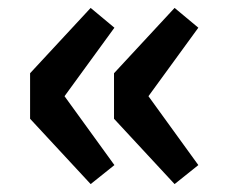

<svg xmlns="http://www.w3.org/2000/svg" viewBox="-20 -530 583 485"><path d="M209 -65 56 -230V-345L209 -510L269 -460L143 -287L269 -113ZM421 -65 268 -230V-345L421 -510L481 -460L355 -287L481 -113Z"/></svg>

Font: Noto Sans KR ExtraBold
Style: Regular
Weight: 800
Designer: Ryoko NISHIZUKA  (kana, bopomofo & ideographs); Paul D. Hunt (Latin, Greek & Cyrillic); Sandoll Communications , Soo-you
Foundry: Adobe
Version: Version 2.004-H2;hotconv 1.0.118;makeotfexe 2.5.65603